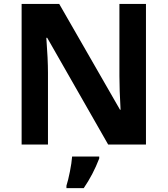

<svg xmlns="http://www.w3.org/2000/svg" viewBox="-20 -734 853 975"><path d="M89.8 -713.9H280.8L589.4 -176.8H592.3Q586.4 -278.8 586.4 -348.1V-713.9H721.2V0H529.3L219.7 -542H215.3Q223.6 -432.1 223.6 -364.3V0H89.8ZM346.2 61H483.9V70.8Q452.1 153.3 405.3 221.2H317.4V209Q326.2 181.6 335 137.5Q343.8 93.3 346.2 61Z"/></svg>

Font: Viking Open Sans
Style: Bold
Weight: 700
Foundry: Ascender Corporation
Version: Version 2.001